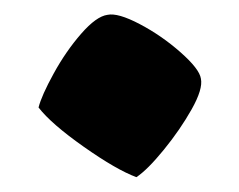

<svg xmlns="http://www.w3.org/2000/svg" viewBox="-20 -398 323 259"><path d="M32 -253Q36 -269 52.5 -299Q69 -329 89.5 -352.5Q110 -376 125 -378Q139 -381 168.5 -365.5Q198 -350 223.5 -327.5Q249 -305 251 -292Q254 -278 238.5 -250.5Q223 -223 201 -196Q179 -169 164 -159Q137 -169 93 -200Q49 -231 32 -253Z"/></svg>

Font: Lalezar
Style: Regular
Weight: 400
Designer: Borna Izadpanah
Foundry: Borna Izadpanah
Version: Version 1.004